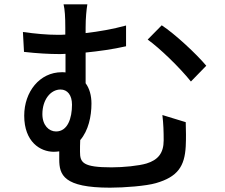

<svg xmlns="http://www.w3.org/2000/svg" viewBox="-20 -820 1040 888"><path d="M384 -800H274C280 -775 282 -741 282 -692C282 -683 282 -672 282 -660C270 -659 258 -659 246 -659C197 -659 144 -664 86 -672L91 -580C153 -573 209 -570 252 -570C262 -570 272 -570 283 -571C283 -541 283 -512 283 -485C278 -486 272 -486 266 -486C163 -486 92 -395 92 -285C92 -164 166 -118 229 -118C238 -118 246 -119 254 -120C254 -108 254 -95 254 -83C254 -11 274 48 489 48C556 48 657 40 701 27C802 -2 834 -51 839 -143C841 -185 840 -210 839 -255L731 -288C736 -246 737 -210 737 -171C737 -111 710 -80 658 -64C622 -53 550 -46 496 -46C363 -46 350 -68 350 -118C350 -134 350 -153 351 -172C389 -216 403 -282 403 -341C403 -378 394 -411 376 -435V-577C436 -583 502 -592 563 -606V-702C501 -685 437 -674 376 -667V-692C376 -738 380 -775 384 -800ZM728 -703 663 -637C719 -597 811 -508 863 -443L934 -516C888 -571 789 -663 728 -703ZM239 -212C206 -212 176 -241 176 -292C176 -359 214 -406 260 -406C292 -406 313 -380 313 -336C313 -273 293 -212 239 -212Z"/></svg>

Font: Source Han Sans JP Medium
Style: Regular
Weight: 500
Designer: Ryoko NISHIZUKA 西塚涼子 (kana, bopomofo & ideographs); Paul D. Hunt (Latin, Greek & Cyrillic); Sandoll Communications 산돌커뮤니
Foundry: Adobe
Version: Version 2.002;hotconv 1.0.116;makeotfexe 2.5.65601